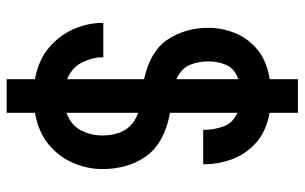

<svg xmlns="http://www.w3.org/2000/svg" viewBox="-190 -643 920 580"><g transform="rotate(90 270.0 -353.0)"><path d="M219.2 86.9V1.5Q160.2 -9.3 122.6 -42Q85 -74.7 67.1 -117.2Q49.3 -159.7 49.3 -199.2V-205.1H153.3V-199.2Q153.3 -172.4 168.5 -141.4Q183.6 -110.4 219.2 -95.7V-328.1Q133.3 -347.2 98.6 -400.6Q64 -454.1 64 -522.5Q64 -561.5 78.9 -600.6Q93.8 -639.6 127.7 -668.9Q161.6 -698.2 219.2 -708V-793H320.8V-707.5Q378.4 -696.8 412.6 -665.3Q446.8 -633.8 461.4 -593Q476.1 -552.2 476.1 -512.7V-506.8H372.1V-512.2Q372.1 -538.6 362.3 -567.1Q352.5 -595.7 320.8 -610.4V-406.7Q412.1 -389.6 451.4 -335.2Q490.7 -280.8 490.7 -202.1Q490.7 -158.2 472.9 -115.5Q455.1 -72.8 417.7 -41Q380.4 -9.3 320.8 1.5V86.9ZM165.5 -522Q165.5 -492.2 176 -466.6Q186.5 -440.9 219.2 -425.8V-612.8Q188 -602.1 176.8 -577.6Q165.5 -553.2 165.5 -522ZM389.2 -201.7Q389.2 -241.7 373.3 -269.3Q357.4 -296.9 320.8 -310.5V-93.8Q357.4 -106.9 373.3 -136.7Q389.2 -166.5 389.2 -201.7Z"/></g></svg>

Font: Kay Pho Du
Style: Bold
Weight: 700
Designer: Victor Gaultney, Khu Oo Reh
Foundry: SIL International
Version: Version 3.000